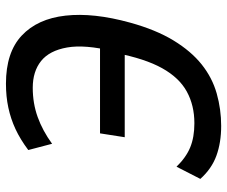

<svg xmlns="http://www.w3.org/2000/svg" viewBox="-79 -675 763 645"><g transform="rotate(-90 302.5 -352.5)"><path d="M202 9Q146 9 102 -7Q58 -23 24 -61L65 -141Q96 -109 130 -95Q164 -81 211 -81Q271 -81 317.5 -106.5Q364 -132 396 -189.5Q428 -247 447 -345L478 -315H164L177 -398H500L453 -354Q476 -449 465.5 -508.5Q455 -568 420 -596Q385 -624 330 -624Q278 -624 232 -607.5Q186 -591 142 -559L121 -639Q157 -666 191.5 -682Q226 -698 263.5 -706Q301 -714 344 -714Q449 -714 505.5 -661Q562 -608 572.5 -514Q583 -420 549 -297Q525 -210 489 -151Q453 -92 408.5 -56.5Q364 -21 311 -6Q258 9 202 9Z"/></g></svg>

Font: Nunito Sans 7pt Condensed SemiBold
Style: Italic
Weight: 600
Width: 3
Italic angle: -9°
Designer: Vernon Adams
Foundry: Vernon Adams
Version: Version 3.101;gftools[0.9.27]